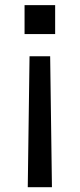

<svg xmlns="http://www.w3.org/2000/svg" viewBox="-20 -563 318 767"><path d="M200.3 -426.8V-542.6H78.1V-426.8ZM187.5 184.7 180.4 -338.1H98L90.9 184.7Z"/></svg>

Font: Riot Sans 2.0
Style: Regular
Weight: 400
Designer: Rasmus Andersson
Foundry: rsms
Version: Version 3.006;hotconv 1.0.109;makeotfexe 2.5.65596